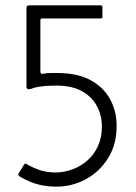

<svg xmlns="http://www.w3.org/2000/svg" viewBox="-20 -693 508 718"><path d="M186 5Q166 5 142.5 1Q119 -3 96 -12Q73 -21 52 -34Q50 -36 49 -38.5Q48 -41 49 -43L70 -78Q72 -81 75 -81Q78 -81 80 -79Q108 -63 133.5 -55.5Q159 -48 187 -48Q219 -48 250.5 -59.5Q282 -71 307 -93Q332 -115 346.5 -147Q361 -179 361 -220Q361 -262 342 -297Q323 -332 285.5 -352.5Q248 -373 190 -373Q174 -373 157.5 -372Q141 -371 125 -368.5Q109 -366 94 -360Q86 -358 82.5 -360.5Q79 -363 79 -368V-662Q79 -668 81 -670.5Q83 -673 91 -673H356Q360 -673 361.5 -671Q363 -669 363 -666V-630Q363 -624 356 -624H138Q131 -624 131 -617V-426Q131 -421 133 -418.5Q135 -416 140 -417Q155 -420 170 -420Q185 -420 194 -420Q270 -420 319 -393Q368 -366 392 -321.5Q416 -277 416 -224Q417 -154 384.5 -102Q352 -50 299.5 -22Q247 6 186 5Z"/></svg>

Font: Glory Light
Style: Regular
Weight: 300
Version: Version 1.011